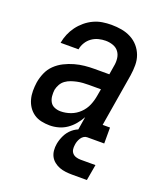

<svg xmlns="http://www.w3.org/2000/svg" viewBox="-135 -627 770 906"><g transform="rotate(20 250.0 -174.0)"><path d="M156 8H155Q155 8 155 8Q155 8 155 8Q134 8 113 3.5Q92 -1 75.5 -12.5Q59 -24 48 -40.5Q37 -57 31.5 -77Q26 -97 26 -118.5Q26 -140 29 -161Q33 -186 43.5 -210.5Q54 -235 73 -253.5Q92 -272 116 -284Q140 -296 165 -303Q190 -310 214.5 -312.5Q239 -315 264 -315H338L345 -358Q349 -377 347 -396.5Q345 -416 334.5 -430.5Q324 -445 306 -451.5Q288 -458 268 -458Q251 -458 233 -453.5Q215 -449 199.5 -438Q184 -427 174 -410.5Q164 -394 161 -376H71Q75 -399 84 -420.5Q93 -442 107 -461Q121 -480 139.5 -495.5Q158 -511 179.5 -521Q201 -531 223.5 -534.5Q246 -538 268 -538Q295 -538 320 -533.5Q345 -529 367 -517.5Q389 -506 405 -487.5Q421 -469 429.5 -446Q438 -423 438 -397Q438 -371 434 -345L390 -80H427V0H286L300 -86Q289 -66 274 -48Q259 -30 240 -17Q221 -4 199 2Q177 8 156 8ZM181 -72Q206 -72 231 -81Q256 -90 275.5 -109Q295 -128 305 -152Q315 -176 319 -201L325 -235H264Q250 -235 235.5 -234Q221 -233 206.5 -230Q192 -227 177.5 -222Q163 -217 150.5 -208Q138 -199 130.5 -185.5Q123 -172 120 -158Q118 -142 119.5 -126Q121 -110 128.5 -97Q136 -84 150.5 -78Q165 -72 181 -72ZM334 190Q318 190 301.5 188Q285 186 270.5 180.5Q256 175 243.5 165Q231 155 224 141.5Q217 128 215.5 111.5Q214 95 217 78Q221 56 231.5 34.5Q242 13 260 -2.5Q278 -18 301 -24.5Q324 -31 346 -31L341 0Q332 0 324 5.5Q316 11 311 19Q306 27 303 35.5Q300 44 299 53Q297 65 298.5 76Q300 87 307 95Q314 103 325 106.5Q336 110 348 110H423L409 190Z"/></g></svg>

Font: Iosevka Slab Medium Oblique
Style: Regular
Weight: 500
Italic angle: -9°
Monospace: yes
Designer: Belleve Invis
Foundry: Belleve Invis
Version: Version 11.1.1; ttfautohint (v1.8.3)